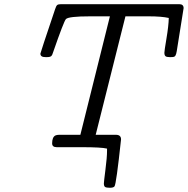

<svg xmlns="http://www.w3.org/2000/svg" viewBox="-20 -703 897 917"><path d="M172.9 -446.8Q172.9 -450.7 243.2 -659.2Q248 -674.3 252.9 -678.7Q257.8 -683.1 272 -683.1H835.9Q856.9 -683.1 856.9 -664.1L824.2 -459Q822.3 -449.2 821.5 -446.5Q820.8 -443.8 818.4 -438.5Q815.9 -433.1 810.5 -431.6Q805.2 -430.2 795.9 -430.2H790Q775.9 -430.2 770.5 -434.6Q765.1 -439 765.1 -451.2Q765.1 -460 775.1 -519.5Q785.2 -579.1 786.1 -617.2Q752 -625 689.9 -625H579.1L437 -59.1H536.1Q558.1 -58.1 558.1 -37.1Q535.2 176.8 526.9 187Q522 193.8 504.9 193.8Q487.8 193.8 481.9 189.9Q476.1 186 476.1 172.9Q476.1 166 483.6 107.4Q491.2 48.8 491.2 17.1V6.8Q464.4 0 372.1 0H251Q229 0 229 -18.1Q229 -48.8 245.1 -56.2Q252 -59.1 261.2 -59.1H363.8L504.9 -625H410.2Q307.1 -625 294.9 -611.8Q285.2 -602.1 233.9 -454.1Q230 -439.9 224.6 -435.1Q219.2 -430.2 204.1 -430.2H198.2Q172.9 -429.7 172.9 -446.8Z"/></svg>

Font: CMU Concrete
Style: Italic
Weight: 500
Italic angle: -14.04°
Version: Version 0.7.0